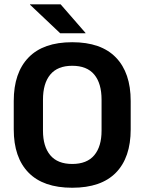

<svg xmlns="http://www.w3.org/2000/svg" viewBox="-20 -846 662 880"><path d="M311 14.5Q178.5 14.5 110.8 -54.8Q43 -124 43 -253V-383Q43 -512.5 110.8 -582.5Q178.5 -652.5 311 -652.5Q443.5 -652.5 511.2 -582.5Q579 -512.5 579 -383V-253Q579 -124 511.5 -54.8Q444 14.5 311 14.5ZM311 -94.5Q378.5 -94.5 412 -134.5Q445.5 -174.5 445.5 -247V-389Q445.5 -464 412 -504.2Q378.5 -544.5 311 -544.5Q244 -544.5 210.5 -504.2Q177 -464 177 -389V-247Q177 -174.5 210.5 -134.5Q244 -94.5 311 -94.5ZM258 -826 372 -695V-693.5H256L117.5 -824.5V-826Z"/></svg>

Font: Anek Bangla Medium SemiBold
Style: Regular
Weight: 600
Version: Version 1.003